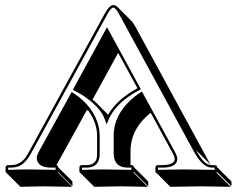

<svg xmlns="http://www.w3.org/2000/svg" viewBox="-20 -678 937 757"><path d="M406.2 -225.6Q441.4 -286.6 522 -330.1L445.8 -469.7L345.2 -285.6Q354 -277.8 361.3 -271ZM574.2 -233.4Q503.9 -177.7 495.6 -102.1Q494.6 -94.2 494.6 -87.4V-26.9H500Q503.4 -26.4 505.9 -24.4Q507.8 -21.5 507.8 -19L564.5 37.6V56.6L507.8 0L505.9 2L562.5 58.6Q561.5 58.6 455.6 56.6L351.6 58.6L294.9 2L293 0V-19Q294.9 -25.9 300.8 -26.9H319.8Q357.9 -26.9 362.3 -59.6Q362.8 -65.9 362.8 -71.8V-144Q362.3 -192.4 330.1 -239.3Q326.2 -242.2 322.8 -244.6L202.6 -26.9Q205.1 -25.9 207 -24.9Q209 -22 209 -19L265.6 37.6V56.6L209 0L208 2L264.6 58.6Q264.2 58.6 150.4 56.6L60.5 58.6L3.9 2L2 0V-19Q3.9 -25.9 9.8 -26.9H22Q62.5 -26.9 85.4 -64Q89.8 -71.3 95.2 -81.1L395 -627.9Q412.1 -657.7 426.8 -658.2Q436 -657.2 442.9 -650.9L499.5 -594.2Q506.3 -586.4 514.6 -571.3L809.6 -29.3L752.9 -85.9Q769.5 -56.2 783.2 -42Q798.8 -27.3 814.9 -26.9H827.1Q831.1 -25.9 834 -24.4Q835.9 -21.5 835.9 -19L892.6 37.6V56.6L835.9 0L833 2L889.6 58.6Q888.7 58.6 774.4 56.6L651.4 58.6L595.2 2L592.8 0V-19Q594.7 -25.9 601.1 -26.9H619.1Q668 -27.8 668.9 -50.8Q668.5 -60.1 662.1 -71.8ZM428.2 -71.8V-144Q428.2 -220.2 494.1 -282.7Q511.2 -298.8 530.8 -311.5L539.6 -317.4L670.9 -76.7Q678.7 -61.5 679.2 -50.8Q677.7 -17.1 619.1 -17.1H603V-8.3Q687.5 -10.3 717.8 -9.8Q752.4 -9.8 826.2 -8.3V-17.1H814.9Q780.3 -17.1 747.1 -76.2Q745.1 -79.1 744.1 -81.1L449.2 -623Q436 -647.5 426.8 -647.9Q418 -647.9 405.3 -626Q404.3 -624 403.8 -623L104 -76.2Q80.1 -31.7 51.3 -21.5Q37.6 -17.1 22 -17.1H12.2V-8.3Q71.8 -10.3 94 -10Q116.2 -9.8 199.2 -8.3V-17.1H182.1Q133.8 -17.1 126 -46.4Q125 -51.3 125 -55.2Q125.5 -65.4 131.3 -76.7L262.7 -315.4L271.5 -309.6Q351.6 -256.3 369.6 -175.8Q373 -159.2 373 -144V-71.8Q373 -18.1 322.3 -17.1Q321.3 -17.1 319.8 -17.1H303.2V-8.3Q368.2 -10.3 398.9 -9.8Q432.1 -9.8 498 -8.3V-17.1H481Q429.2 -18.6 428.2 -71.8ZM535.6 -325.7 526.9 -321.3Q446.8 -278.8 414.6 -219.7Q412.1 -214.8 410.2 -210.9L400.4 -188L391.6 -211.4Q377.4 -249.5 323.7 -290Q301.3 -306.6 276.4 -318.8L267.1 -323.7L401.9 -570.8Z"/></svg>

Font: Linux Biolinum Shadow O
Style: Regular
Weight: 400
Designer: Philipp H. Poll
Foundry: Philipp H. Poll
Version: Version 1.0.4